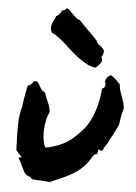

<svg xmlns="http://www.w3.org/2000/svg" viewBox="-61 -985 732 1032"><g transform="rotate(5 304.5 -469.5)"><path d="M576.2 -555.7Q578.1 -534.2 583 -518.6Q587.9 -502.9 593.8 -488.3Q598.6 -474.6 603 -461.4Q607.4 -448.2 609.4 -429.7Q601.6 -404.3 598.1 -382.8Q594.7 -361.3 590.8 -337.9Q575.2 -303.7 560.5 -277.3Q545.9 -251 537.1 -231.4Q532.2 -226.6 528.8 -220.2Q525.4 -213.9 521.5 -207Q519.5 -204.1 516.6 -198.2Q513.7 -192.4 511.7 -190.4L492.2 -197.3L488.3 -172.9L474.6 -168.9L464.8 -157.2Q446.3 -125 425.8 -103Q405.3 -81.1 379.4 -64Q353.5 -46.9 320.8 -32.2Q288.1 -17.6 247.1 0Q230.5 -2 218.3 -2.4Q206.1 -2.9 195.3 -3.9Q176.8 -3.9 149.4 -6.8Q146.5 -14.6 140.6 -17.6Q134.8 -20.5 129.9 -20.5Q113.3 -28.3 105 -43.5Q96.7 -58.6 88.9 -76.2Q84 -86.9 79.1 -96.2Q74.2 -105.5 68.4 -115.2L85 -120.1L63.5 -143.6Q61.5 -146.5 58.6 -148.9Q55.7 -151.4 53.7 -154.3L52.7 -169.9Q49.8 -237.3 50.3 -293.5Q50.8 -349.6 65.4 -393.6V-404.3Q68.4 -425.8 71.3 -439.9Q74.2 -454.1 76.2 -466.8Q79.1 -488.3 85 -506.8Q98.6 -509.8 105.5 -518.1Q112.3 -526.4 117.2 -533.2Q130.9 -534.2 135.7 -529.3Q140.6 -524.4 145.5 -513.7Q150.4 -504.9 157.7 -494.1Q165 -483.4 179.7 -477.5Q181.6 -469.7 185.1 -461.4Q188.5 -453.1 192.4 -443.4Q200.2 -426.8 206.5 -408.7Q212.9 -390.6 213.9 -374Q204.1 -355.5 198.7 -331.1Q193.4 -306.6 191.9 -281.7Q190.4 -256.8 192.9 -233.9Q195.3 -210.9 201.2 -195.3L207 -182.6L223.6 -184.6Q252.9 -192.4 276.9 -201.7Q300.8 -210.9 321.3 -223.6Q341.8 -236.3 360.4 -253.4Q378.9 -270.5 399.4 -293Q419.9 -315.4 435.1 -344.2Q450.2 -373 460.4 -404.3Q470.7 -435.5 476.1 -466.3Q481.4 -497.1 483.4 -524.4Q500 -530.3 500 -547.9L498 -558.6Q494.1 -564.5 498 -572.3Q503.9 -590.8 525.4 -600.6Q541 -590.8 553.2 -579.1Q565.4 -567.4 576.2 -555.7ZM189.5 -799.8Q181.6 -811.5 181.2 -822.3Q180.7 -833 183.6 -843.8Q186.5 -854.5 192.4 -865.7Q198.2 -877 204.1 -890.6Q211.9 -894.5 221.7 -904.8Q231.4 -915 232.4 -925.8Q237.3 -922.9 246.6 -928.2Q255.9 -933.6 257.8 -939.5Q268.6 -933.6 277.8 -924.3Q287.1 -915 295.9 -906.2Q304.7 -897.5 313.5 -890.1Q322.3 -882.8 333 -880.9Q356.4 -854.5 383.3 -828.6Q410.2 -802.7 432.6 -778.3Q436.5 -764.6 446.8 -757.8Q457 -751 465.3 -743.2Q473.6 -735.4 475.6 -724.6Q477.5 -713.9 464.8 -693.4Q470.7 -683.6 469.7 -675.8Q468.8 -668 464.4 -661.1Q460 -654.3 453.1 -647.5Q446.3 -640.6 439.5 -633.8Q416 -634.8 390.6 -648.4Q365.2 -662.1 341.3 -680.2Q317.4 -698.2 296.9 -717.3Q276.4 -736.3 261.7 -749Q233.4 -774.4 215.3 -786.1Q197.3 -797.9 189.5 -799.8Z"/></g></svg>

Font: Permanent Marker
Style: Regular
Weight: 400
Designer: Font Diner, Inc
Foundry: Font Diner, Inc
Version: Version 1.000